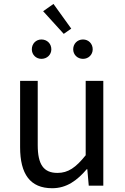

<svg xmlns="http://www.w3.org/2000/svg" viewBox="-20 -963 647 996"><path d="M250.7 13.4C325.3 13.4 379.5 -26.3 430.1 -85.3H432.9L440.4 0H515.9V-543.4H424.5V-157.6C373.2 -93.6 333.5 -66 278.3 -66C206.4 -66 175.7 -109.2 175.7 -210.3V-543.4H84.3V-199.3C84.3 -60.4 136.1 13.4 250.7 13.4ZM194.9 -657.7C224.5 -657.7 246.3 -679.6 246.3 -707.1C246.3 -736.3 224.5 -758.2 194.9 -758.2C166.5 -758.2 145.1 -736.3 145.1 -707.1C145.1 -679.6 166.5 -657.7 194.9 -657.7ZM310.7 -787.3 349.6 -814.5 257.4 -942.6 203.8 -904.8ZM410.5 -657.7C439.4 -657.7 460.9 -679.6 460.9 -707.1C460.9 -736.3 439.4 -758.2 410.5 -758.2C381.5 -758.2 359.7 -736.3 359.7 -707.1C359.7 -679.6 381.5 -657.7 410.5 -657.7Z"/></svg>

Font: Source Han Sans JP VF
Style: Regular
Weight: 250
Designer: Ryoko NISHIZUKA 西塚涼子 (kana, bopomofo & ideographs); Paul D. Hunt (Latin, Greek & Cyrillic); Sandoll Communications 산돌커뮤니
Foundry: Adobe
Version: Version 2.004;hotconv 1.0.118;makeotfexe 2.5.65603